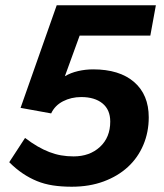

<svg xmlns="http://www.w3.org/2000/svg" viewBox="-20 -698 622 728"><path d="M252 10Q213 10 180.5 5Q148 0 120 -11.5Q92 -23 66 -40.5Q40 -58 15 -83L75 -175Q100 -156 122.5 -143Q145 -130 167 -121.5Q189 -113 211.5 -109Q234 -105 259 -105Q320 -105 359 -141Q398 -177 398 -237Q398 -282 368.5 -306Q339 -330 288 -330Q250 -330 219 -314Q188 -298 174 -268L58 -289L195 -678H571L550 -563H282L226 -409Q248 -422 276 -428.5Q304 -435 333 -435Q433 -435 488.5 -387Q544 -339 544 -253Q544 -197 523.5 -148.5Q503 -100 465 -65Q427 -30 373 -10Q319 10 252 10Z"/></svg>

Font: Celebes
Style: Bold Italic
Weight: 700
Italic angle: -10°
Designer: Anugrah Pasau
Foundry: Lafontype
Version: Version 1.000; ttfautohint (v1.8.4)